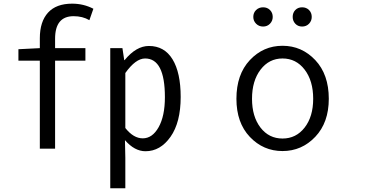

<svg xmlns="http://www.w3.org/2000/svg" viewBox="-20 -800 2040 1033"><path d="M482.4 -752.9 460.9 -691.4Q424.8 -712.9 376 -712.9Q276.4 -712.9 276.4 -591.8V-541H439.5V-473.6H276.4V0H194.3V-473.6H79.1V-535.2L194.3 -541V-593.8Q194.3 -683.6 238.3 -731.9Q282.2 -780.3 368.2 -780.3Q429.7 -780.3 482.4 -752.9Z M573.2 212.9V-541H638.7L648.4 -476.6H650.4Q712.9 -552.7 781.2 -552.7Q864.3 -552.7 908.2 -481Q952.1 -409.2 952.1 -278.3Q952.1 -141.6 897.5 -64Q842.8 13.7 762.7 13.7Q704.1 13.7 652.3 -45.9L654.3 48.8V212.9ZM748 -55.7Q799.8 -55.7 833.5 -115.7Q867.2 -175.8 867.2 -277.3Q867.2 -485.4 760.7 -485.4Q710 -485.4 654.3 -407.2V-111.3Q698.2 -55.7 748 -55.7Z M1252 -268.6Q1252 -399.4 1324.2 -476.6Q1396.5 -553.7 1500 -553.7Q1603.5 -553.7 1676.3 -476.6Q1749 -399.4 1749 -268.6Q1749 -140.6 1676.3 -64Q1603.5 12.7 1500 12.7Q1396.5 12.7 1324.2 -63.5Q1252 -139.6 1252 -268.6ZM1665 -268.6Q1665 -365.2 1619.1 -425.3Q1573.2 -485.4 1500 -485.4Q1427.7 -485.4 1381.8 -425.3Q1335.9 -365.2 1335.9 -268.6Q1335.9 -172.9 1381.3 -113.8Q1426.8 -54.7 1500 -54.7Q1573.2 -54.7 1619.1 -113.8Q1665 -172.9 1665 -268.6ZM1342.8 -709Q1342.8 -731.4 1357.9 -746.1Q1373 -760.7 1395.5 -760.7Q1418 -760.7 1432.6 -746.1Q1447.3 -731.4 1447.3 -709Q1447.3 -687.5 1432.6 -672.4Q1418 -657.2 1395.5 -657.2Q1373 -657.2 1357.9 -672.4Q1342.8 -687.5 1342.8 -709ZM1554.7 -709Q1554.7 -731.4 1568.8 -746.1Q1583 -760.7 1605.5 -760.7Q1627.9 -760.7 1642.6 -746.1Q1657.2 -731.4 1657.2 -709Q1657.2 -687.5 1642.6 -672.4Q1627.9 -657.2 1605.5 -657.2Q1583 -657.2 1568.8 -672.4Q1554.7 -687.5 1554.7 -709Z"/></svg>

Font: Gen Shin Gothic Monospace Normal
Style: Regular
Weight: 350
Designer: [Source Han Sans]
Ryoko NISHIZUKA  (kana & ideographs); Paul D. Hunt (Latin, Greek & Cyrillic); Wenlong ZHANG  (bopomofo
Version: Version 1.002.20150607